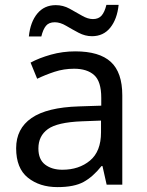

<svg xmlns="http://www.w3.org/2000/svg" viewBox="-20 -755 601 785"><path d="M288 -545Q386 -545 433 -502Q480 -459 480 -365V0H416L399 -76H395Q360 -32 321.5 -11Q283 10 215 10Q142 10 94 -28.5Q46 -67 46 -149Q46 -229 109 -272.5Q172 -316 303 -320L394 -323V-355Q394 -422 365 -448Q336 -474 283 -474Q241 -474 203 -461.5Q165 -449 132 -433L105 -499Q140 -518 188 -531.5Q236 -545 288 -545ZM314 -259Q214 -255 175.5 -227Q137 -199 137 -148Q137 -103 164.5 -82Q192 -61 235 -61Q303 -61 348 -98.5Q393 -136 393 -214V-262ZM98 -606Q104 -665 132.5 -699.5Q161 -734 208 -734Q238 -734 264.5 -719.5Q291 -705 315 -691Q339 -677 360 -677Q383 -677 395.5 -691.5Q408 -706 415 -735H465Q459 -677 431 -642Q403 -607 356 -607Q328 -607 301.5 -621Q275 -635 250.5 -649.5Q226 -664 204 -664Q180 -664 168 -649.5Q156 -635 149 -606Z"/></svg>

Font: Noto Sans Hanifi Rohingya
Style: Regular
Weight: 400
Designer: Monotype Design Team and DaltonMaag
Foundry: Google LLC
Version: Version 2.101